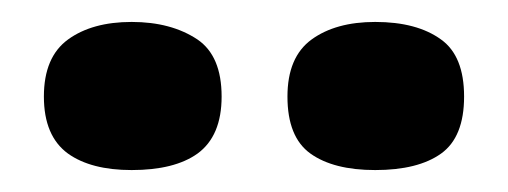

<svg xmlns="http://www.w3.org/2000/svg" viewBox="-20 -740 463 175"><path d="M322 -585Q284 -585 263 -600Q242 -615 242 -652Q242 -688 264 -704Q286 -720 322 -720Q360 -720 382 -704Q403 -689 403 -652Q403 -615 382 -600Q361 -585 322 -585ZM100 -585Q63 -585 42 -600Q20 -616 20 -652Q20 -688 42 -704Q64 -720 100 -720Q136 -720 160 -704Q182 -689 182 -652Q182 -616 160 -600Q139 -585 100 -585Z"/></svg>

Font: Bricolage Grotesque 36pt ExtraBold
Style: Regular
Weight: 800
Designer: Mathieu Triay
Foundry: Atelier Triay
Version: Version 1.000;gftools[0.9.30]